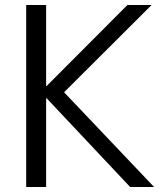

<svg xmlns="http://www.w3.org/2000/svg" viewBox="-20 -750 673 770"><path d="M165 -730V-405H167L491 -730H588L237 -380L598 0H502L167 -356H165V0H85V-730Z"/></svg>

Font: Mplus 1p
Style: Regular
Weight: 400
Version: Version 1.061